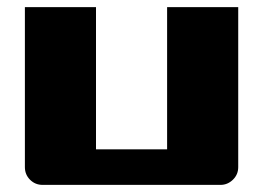

<svg xmlns="http://www.w3.org/2000/svg" viewBox="-20 -520 740 540"><path d="M50 -500H250V-100H450V-500H650V-50Q650 -29 635 -14.5Q620 0 600 0H100Q79 0 64.5 -14.5Q50 -29 50 -50Z"/></svg>

Font: Tokeely Brookings
Style: Regular
Weight: 400
Designer: Peter Wiegel
Foundry: Peter Wiegel
Version: Version 2.001